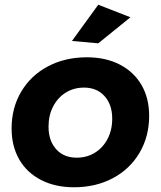

<svg xmlns="http://www.w3.org/2000/svg" viewBox="-20 -785 679 811"><path d="M610 -296Q610 -208 569 -139Q528 -70 456 -32Q384 6 292 6Q213 6 153 -25Q93 -56 61 -112Q29 -168 29 -242Q29 -330 70 -398.5Q111 -467 183 -505Q255 -543 347 -543Q427 -543 486.5 -512Q546 -481 578 -425.5Q610 -370 610 -296ZM185 -250Q185 -191 217 -155Q249 -119 304 -119Q347 -119 381 -140Q415 -161 434.5 -198.5Q454 -236 454 -284Q454 -343 421.5 -379Q389 -415 335 -415Q292 -415 258 -394Q224 -373 204.5 -335.5Q185 -298 185 -250ZM395 -765 531 -712 395 -602 284 -612Z"/></svg>

Font: Gontserrat SemiBold
Style: Italic
Weight: 600
Italic angle: -11.3°
Designer: Julieta Ulanovsky
Foundry: Julieta Ulanovsky
Version: Version 6.001